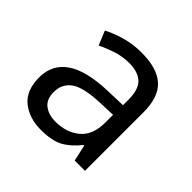

<svg xmlns="http://www.w3.org/2000/svg" viewBox="-142 -690 846 846"><g transform="rotate(45 280.5 -267.5)"><path d="M288 -545Q386 -545 433 -502Q480 -459 480 -365V0H416L399 -76H395Q360 -32 321.5 -11Q283 10 215 10Q142 10 94 -28.5Q46 -67 46 -149Q46 -229 109 -272.5Q172 -316 303 -320L394 -323V-355Q394 -422 365 -448Q336 -474 283 -474Q241 -474 203 -461.5Q165 -449 132 -433L105 -499Q140 -518 188 -531.5Q236 -545 288 -545ZM314 -259Q214 -255 175.5 -227Q137 -199 137 -148Q137 -103 164.5 -82Q192 -61 235 -61Q303 -61 348 -98.5Q393 -136 393 -214V-262Z"/></g></svg>

Font: Noto Sans Cypro Minoan
Style: Regular
Weight: 400
Designer: David Williams
Foundry: David Williams
Version: Version 1.503; ttfautohint (v1.8.4.7-5d5b)